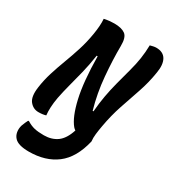

<svg xmlns="http://www.w3.org/2000/svg" viewBox="-225 -827 1074 1196"><g transform="rotate(30 312.0 -229.0)"><path d="M157 0Q135 7 104 7Q66 7 41 -24Q16 -55 26 -126Q34 -183 51 -237.5Q68 -292 89 -347.5Q110 -403 129 -462.5Q148 -522 159 -589Q164 -620 166 -647.5Q168 -675 166 -700Q191 -705 206.5 -706.5Q222 -708 239 -708Q291 -708 317.5 -688.5Q344 -669 343 -607Q342 -507 352 -392Q362 -277 393 -169H399Q404 -230 413.5 -283Q423 -336 437 -389.5Q451 -443 468 -506Q482 -557 489 -603.5Q496 -650 497 -700Q507 -703 519 -705.5Q531 -708 540 -708Q591 -708 611 -672.5Q631 -637 620 -575Q608 -498 583 -425Q558 -352 532.5 -276.5Q507 -201 492 -116Q486 -83 482.5 -53.5Q479 -24 482 0Q451 131 372.5 190.5Q294 250 175 250Q98 250 71 220Q56 204 52 181Q48 158 55 133Q60 118 66 105.5Q72 93 76 85H82Q109 102 136 108.5Q163 115 205 115Q261 115 300 87Q339 59 361 -9Q352 -15 345 -23Q304 -72 278 -184.5Q252 -297 250 -479H243Q232 -406 217 -345.5Q202 -285 188 -232.5Q174 -180 164 -129Q157 -90 155.5 -58Q154 -26 157 0Z"/></g></svg>

Font: Recursive Mn Csl St
Style: Bold Italic
Weight: 700
Italic angle: -15°
Monospace: yes
Version: Version 1.079;hotconv 1.0.112;makeotfexe 2.5.65598; ttfautoh